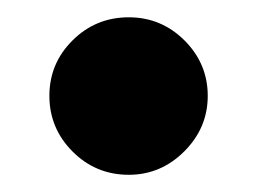

<svg xmlns="http://www.w3.org/2000/svg" viewBox="-20 -186 297 222"><path d="M128.9 -166Q166.5 -166 193.4 -139.2Q220.2 -112.3 220.2 -75.2Q220.2 -38.1 193.1 -11Q166 16.1 128.9 16.1Q90.8 16.1 64 -10.7Q37.1 -37.6 37.1 -75.2Q37.1 -112.8 64 -139.4Q90.8 -166 128.9 -166Z"/></svg>

Font: LT Saeada
Style: Bold
Weight: 700
Designer: Daniel Lyons
Foundry: LyonsType
Version: Version 1.001